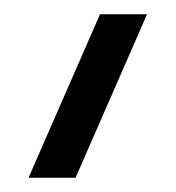

<svg xmlns="http://www.w3.org/2000/svg" viewBox="-20 -82 246 269"><path d="M20 167 120.1 -62H186L85.9 167Z"/></svg>

Font: LT Superior
Style: Regular
Weight: 400
Designer: Daniel Lyons
Foundry: LyonsType
Version: Version 1.000